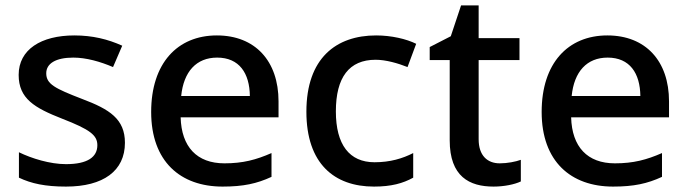

<svg xmlns="http://www.w3.org/2000/svg" viewBox="-20 -680 2544 710"><path d="M442 -152C442 -240 385 -276 284 -314C183 -353 151 -369 151 -409C151 -445 186 -467 251 -467C299 -467 351 -452 398 -432L432 -511C379 -535 322 -549 255 -549C132 -549 49 -497 49 -403C49 -315 108 -281 210 -241C313 -201 340 -180 340 -143C340 -100 305 -73 224 -73C165 -73 97 -94 50 -117V-23C96 -1 148 10 224 10C362 10 442 -48 442 -152Z M782 -549C636 -549 539 -446 539 -266C539 -83 647 10 803 10C880 10 930 -1 984 -26V-114C927 -89 878 -76 810 -76C708 -76 651 -137 648 -246H1010V-305C1010 -455 923 -549 782 -549ZM783 -467C865 -467 903 -409 904 -325H650C659 -415 706 -467 783 -467Z M1363 10C1427 10 1470 -2 1508 -23V-114C1469 -94 1423 -80 1365 -80C1272 -80 1222 -145 1222 -268C1222 -394 1271 -459 1369 -459C1407 -459 1452 -446 1487 -432L1519 -518C1483 -536 1427 -549 1371 -549C1223 -549 1113 -465 1113 -267C1113 -75 1216 10 1363 10Z M1828 -76C1782 -76 1750 -105 1750 -165V-458H1901V-539H1750V-660H1685L1647 -546L1569 -506V-458H1643V-161C1643 -27 1716 10 1805 10C1844 10 1883 2 1906 -9V-89C1887 -82 1856 -76 1828 -76Z M2226 -549C2080 -549 1983 -446 1983 -266C1983 -83 2091 10 2247 10C2324 10 2374 -1 2428 -26V-114C2371 -89 2322 -76 2254 -76C2152 -76 2095 -137 2092 -246H2454V-305C2454 -455 2367 -549 2226 -549ZM2227 -467C2309 -467 2347 -409 2348 -325H2094C2103 -415 2150 -467 2227 -467Z"/></svg>

Font: Noto Sans Lao UI Med
Style: Regular
Weight: 500
Designer: Monotype Design Team
Foundry: Monotype Imaging Inc.
Version: Version 2.000